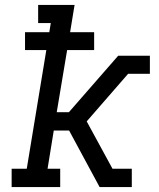

<svg xmlns="http://www.w3.org/2000/svg" viewBox="-20 -755 640 775"><path d="M27 0V-74H88L167 -553H81V-625H179L185 -662H134V-735H281L263 -625H360V-553H251L209 -302H258L457 -530H585V-457H497L330 -265L434 -74H512V0H382L259 -228H197L172 -74H223V0Z"/></svg>

Font: Iosevka Slab Extended Oblique
Style: Regular
Weight: 400
Width: 7
Italic angle: -9°
Monospace: yes
Designer: Belleve Invis
Foundry: Belleve Invis
Version: Version 11.1.0; ttfautohint (v1.8.3)